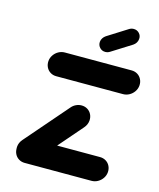

<svg xmlns="http://www.w3.org/2000/svg" viewBox="-106 -772 701 848"><g transform="rotate(15 244.5 -348.0)"><path d="M453.3 -55.6Q452.2 -40.4 443.5 -27.6Q434.8 -14.8 421.5 -7.4Q408.1 0 393 0H87.8Q72.6 0 60.6 -7.4Q48.5 -14.8 42.2 -27.6Q35.9 -40.4 37 -55.6Q38.1 -70.7 46.9 -83.5Q55.6 -96.3 68.9 -103.7Q82.2 -111.1 97.4 -111.1H402.6Q417.8 -111.1 429.8 -103.7Q441.9 -96.3 448.1 -83.5Q454.4 -70.7 453.3 -55.6ZM87.4 -4.8Q72.2 -4.8 60.2 -12.2Q48.1 -19.6 41.9 -32.4Q35.6 -45.2 36.7 -60.4Q38.1 -79.3 51.5 -94.8L220 -289.3Q228.5 -299.3 240.4 -304.8Q252.2 -310.4 265.2 -310.4Q280.4 -310.4 292.4 -303Q304.4 -295.6 310.7 -282.8Q317 -270 315.9 -254.8Q314.4 -235.9 301.1 -220.4L132.6 -25.9Q124.1 -15.9 112.2 -10.4Q100.4 -4.8 87.4 -4.8ZM488.9 -461.5Q487.8 -446.3 479.1 -433.5Q470.4 -420.7 457 -413.3Q443.7 -405.9 428.5 -405.9H123.3Q108.1 -405.9 96.1 -413.3Q84.1 -420.7 77.8 -433.5Q71.5 -446.3 72.6 -461.5Q73.7 -476.7 82.4 -489.4Q91.1 -502.2 104.4 -509.6Q117.8 -517 133 -517H438.1Q453.3 -517 465.4 -509.6Q477.4 -502.2 483.7 -489.4Q490 -476.7 488.9 -461.5ZM304.1 -565.6Q288.9 -565.6 278.9 -576.5Q268.9 -587.4 270 -602.6Q270.7 -611.9 275.9 -619.8Q281.1 -627.8 288.9 -633L379.3 -690Q388.9 -696.3 400.4 -696.3Q415.6 -696.3 425.7 -685.4Q435.9 -674.4 434.4 -659.3Q433.7 -650 428.7 -642Q423.7 -634.1 415.9 -628.9L325.2 -571.9Q315.6 -565.6 304.1 -565.6Z"/></g></svg>

Font: 26F Galaxy Sans Oblique
Style: Regular
Weight: 400
Italic angle: -5°
Designer: C₂₉H₂₅N₃O₅
Version: Version 1.200;FEAKit 1.0